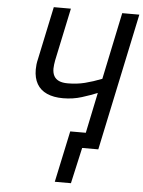

<svg xmlns="http://www.w3.org/2000/svg" viewBox="-60 -761 743 995"><g transform="rotate(5 312.0 -263.5)"><path d="M263 187 320 -80H401L445 -291Q411 -277 365 -262.5Q319 -248 267 -248Q218 -248 183.5 -263.5Q149 -279 131.5 -309.5Q114 -340 114 -384Q114 -397 115.5 -410.5Q117 -424 121 -440L179 -714H268L210 -440Q208 -429 206.5 -417.5Q205 -406 205 -397Q205 -374 213.5 -358.5Q222 -343 239.5 -335Q257 -327 285 -327Q333 -327 374.5 -337.5Q416 -348 462 -366L535 -714H624L473 0H389L347 187Z"/></g></svg>

Font: Noto Sans Display
Style: Italic
Weight: 400
Italic angle: -12°
Designer: Monotype Design Team
Foundry: Monotype Imaging Inc.
Version: Version 2.003